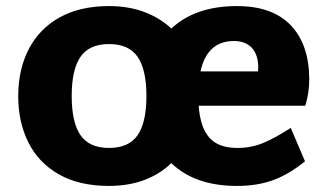

<svg xmlns="http://www.w3.org/2000/svg" viewBox="-20 -600 1078 632"><path d="M761 -113Q807 -113 846.5 -129.5Q886 -146 937 -179L984 -69Q931 -26 879 -7Q827 12 760 12Q622 12 544 -63Q507 -27 455 -7.5Q403 12 339 12Q241 12 174 -26Q107 -64 73.5 -131Q40 -198 40 -283Q40 -371 74.5 -438Q109 -505 176 -542.5Q243 -580 339 -580Q403 -580 455 -560.5Q507 -541 544 -506Q623 -580 760 -580Q876 -580 936.5 -517.5Q997 -455 998 -340Q998 -295 985 -252H634Q639 -181 669 -147Q699 -113 761 -113ZM829 -365Q830 -371 830 -381Q829 -422 808 -443.5Q787 -465 750 -465Q662 -465 640 -365ZM462 -284Q462 -371 433 -413Q404 -455 339 -455Q274 -455 245 -413Q216 -371 216 -284Q216 -197 245 -155Q274 -113 339 -113Q404 -113 433 -155Q462 -197 462 -284Z"/></svg>

Font: Martel Sans Black
Style: Regular
Weight: 900
Designer: Dan Reynolds and Mathieu Réguer
Foundry: Dan Reynolds and Mathieu Réguer
Version: Version 1.002; ttfautohint (v1.1) -l 5 -r 5 -G 72 -x 0 -D la